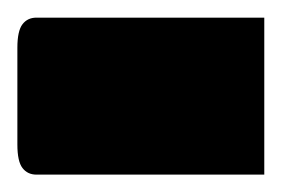

<svg xmlns="http://www.w3.org/2000/svg" viewBox="-42 -201 324 221"><path d="M0 -180.7H262.2V0H0Q-10.3 0 -16.1 -7.6Q-22 -15.1 -22 -34.7V-146Q-22 -165.5 -16.1 -173.1Q-10.3 -180.7 0 -180.7Z"/></svg>

Font: Pinar DS4-Bold
Style: Regular
Weight: 700
Designer: Amin Abedi
Version: Version 2.000